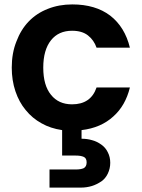

<svg xmlns="http://www.w3.org/2000/svg" viewBox="-20 -583 642 869"><path d="M33.2 -276.9Q33.2 -342.8 54.2 -395Q74.2 -448.7 109.9 -485.8Q146 -523.4 196.8 -543Q247.1 -563 307.1 -563Q412.1 -563 479 -512.2Q545.4 -460.4 567.9 -367.2H417Q405.3 -401.4 377.9 -422.9Q351.1 -443.8 306.2 -443.8Q245.1 -443.8 210.9 -400.9Q175.8 -356.9 175.8 -276.9Q175.8 -196.3 210.9 -153.8Q245.1 -110.8 306.2 -110.8Q391.1 -110.8 417 -187H567.9Q547.9 -105 493.2 -56.2Q437 -4.4 349.1 5.9V44.9Q375.5 44.9 397.9 51.8Q418.5 57.1 439 71.8Q458 85.4 467.8 106Q479 127.4 479 153.8Q479 179.7 467.8 203.1Q457.5 224.6 439 237.8Q417 252.4 396 258.8Q372.1 266.1 346.2 266.1H204.1V184.1H323.2Q345.7 184.1 358.9 178.2Q372.1 170.9 372.1 151.9Q372.1 132.8 358.9 127Q345.7 121.1 323.2 121.1H261.2V5.9Q208 -2 168 -24.9Q126 -47.9 96.2 -85Q66.4 -120.6 49.8 -169.9Q33.2 -219.2 33.2 -276.9Z"/></svg>

Font: PoppinsZ SemiBold
Style: Regular
Weight: 600
Designer: Ninad Kale (Devanagari), Jonny Pinhorn (Latin)
Foundry: Indian Type Foundry
Version: Version 3.002;FEAKit 1.0